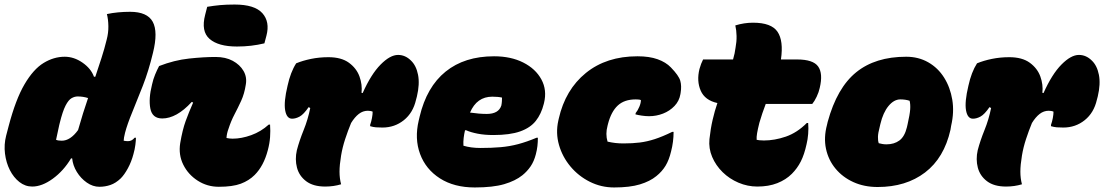

<svg xmlns="http://www.w3.org/2000/svg" viewBox="-22 -812 4865 846"><path d="M263 -562Q304 -562 341.5 -536Q379 -510 392 -474H398Q412 -516 425 -556Q438 -596 448 -637Q456 -667 455.5 -697Q455 -727 449 -750Q472 -755 498 -757.5Q524 -760 551 -760Q627 -760 651 -716Q675 -672 652 -579Q633 -500 607.5 -434.5Q582 -369 560.5 -317Q539 -265 529 -227Q523 -203 523 -192Q528 -191 533 -190.5Q538 -190 542 -190Q559 -190 571 -205H577Q577 -194 574.5 -174Q572 -154 566 -133Q557 -99 541.5 -70.5Q526 -42 510 -26Q488 -5 464.5 3Q441 11 416 11Q387 11 360.5 -7.5Q334 -26 316.5 -54.5Q299 -83 296 -114H291Q258 -59 210.5 -24.5Q163 10 120 10Q89 10 63.5 -10Q38 -30 21.5 -62.5Q5 -95 0 -135Q-5 -175 5 -214L16 -256Q47 -374 86 -440.5Q125 -507 170 -534.5Q215 -562 263 -562ZM225 -196Q234 -192 250 -192Q288 -192 322 -239Q333 -278 344 -313Q355 -348 366 -380Q344 -387 320 -387Q307 -387 293.5 -379.5Q280 -372 267 -347Q254 -322 241 -269L239 -261Q235 -242 231.5 -226Q228 -210 225 -196Z M679 -521Q746 -547 811 -554Q876 -561 928 -561Q972 -561 1003.5 -544Q1035 -527 1051 -499.5Q1067 -472 1061 -439Q1055 -399 1040.5 -367.5Q1026 -336 1011 -307.5Q996 -279 985 -245Q977 -224 976 -204Q990 -201 1003 -201Q1042 -201 1085 -216.5Q1128 -232 1162 -263H1168Q1170 -235 1168 -207.5Q1166 -180 1158 -150Q1140 -81 1100 -41Q1075 -16 1039 -2.5Q1003 11 942 11Q891 11 849 -16Q807 -43 785.5 -86.5Q764 -130 772 -181Q782 -240 796 -278.5Q810 -317 829 -360L823 -363Q789 -326 756.5 -308Q724 -290 693 -290Q649 -290 640.5 -333.5Q632 -377 648 -440Q653 -463 661.5 -483.5Q670 -504 679 -521ZM891 -782Q921 -787 948 -789.5Q975 -792 1012 -792Q1100 -792 1134 -754Q1168 -716 1152 -655L1143 -621Q1114 -614 1084 -610.5Q1054 -607 1022 -607Q940 -607 901.5 -640.5Q863 -674 882 -747Z M1283 -533Q1312 -545 1348.5 -552.5Q1385 -560 1425 -560Q1482 -560 1515.5 -535.5Q1549 -511 1562 -475Q1575 -439 1571 -403L1576 -402Q1613 -485 1655 -527.5Q1697 -570 1732 -570Q1764 -570 1789 -545Q1812 -523 1820 -482.5Q1828 -442 1815 -387L1811 -372Q1798 -315 1757.5 -282.5Q1717 -250 1663 -250Q1647 -250 1634.5 -251Q1622 -252 1609 -256V-262Q1614 -276 1617 -292Q1620 -308 1620 -320Q1616 -322 1610 -323Q1604 -324 1599 -324Q1577 -324 1559 -310Q1541 -296 1525 -270Q1511 -236 1499 -199.5Q1487 -163 1481 -127Q1474 -85 1474 -55.5Q1474 -26 1481 0Q1448 10 1411 10Q1358 10 1327 -13.5Q1296 -37 1286.5 -73.5Q1277 -110 1286 -150Q1297 -192 1316 -239Q1335 -286 1345 -336L1338 -340Q1316 -308 1298.5 -298.5Q1281 -289 1265 -289Q1241 -289 1234.5 -326Q1228 -363 1245 -434Q1258 -494 1283 -533Z M2155 -564Q2229 -564 2283.5 -536.5Q2338 -509 2363.5 -462Q2389 -415 2375 -358L2374 -354Q2363 -310 2339 -279.5Q2315 -249 2270 -233Q2225 -217 2152 -217Q2113 -217 2082.5 -223Q2052 -229 2032 -238H2027Q2023 -221 2021 -204Q2019 -187 2020 -170Q2053 -160 2095 -160Q2144 -160 2184 -163.5Q2224 -167 2261.5 -177Q2299 -187 2342 -205H2348Q2348 -186 2346 -168.5Q2344 -151 2339 -132Q2331 -101 2316 -79Q2301 -57 2280 -40Q2249 -15 2199.5 -0.5Q2150 14 2070 14Q1979 14 1916.5 -26Q1854 -66 1829 -133.5Q1804 -201 1823 -281L1827 -298Q1858 -429 1941.5 -496.5Q2025 -564 2155 -564ZM2147 -386Q2079 -386 2049 -316Q2070 -313 2088 -311.5Q2106 -310 2123 -310Q2175 -310 2187 -347Q2189 -357 2189.5 -366Q2190 -375 2190 -382Q2173 -386 2147 -386Z M2787 -564Q2839 -564 2875.5 -551Q2912 -538 2934 -515Q2969 -479 2975.5 -456Q2982 -433 2977 -403L2976 -397Q2971 -367 2950 -345Q2929 -323 2899.5 -311.5Q2870 -300 2838 -300Q2823 -300 2806 -302.5Q2789 -305 2778 -308L2779 -314Q2788 -325 2795 -341.5Q2802 -358 2802 -371Q2798 -373 2791 -373.5Q2784 -374 2779 -374Q2729 -374 2700 -347Q2671 -320 2657 -266L2655 -258Q2645 -221 2655 -188Q2672 -184 2689 -182Q2706 -180 2725 -180Q2765 -180 2797 -184Q2829 -188 2863 -199Q2897 -210 2940 -231H2946Q2946 -187 2935 -145Q2926 -107 2910.5 -81.5Q2895 -56 2870 -36Q2842 -13 2797.5 0.5Q2753 14 2684 14Q2627 14 2577 -11Q2527 -36 2491.5 -78.5Q2456 -121 2441 -173.5Q2426 -226 2438 -280L2440 -289Q2469 -417 2559.5 -490.5Q2650 -564 2787 -564Z M3076 -550H3208Q3216 -577 3219 -602Q3224 -628 3223.5 -653.5Q3223 -679 3218 -700Q3257 -712 3296 -712Q3377 -712 3404 -672Q3431 -632 3419 -550H3490Q3561 -550 3583 -519Q3605 -488 3590 -425Q3586 -406 3576.5 -386Q3567 -366 3557 -354H3352Q3344 -333 3337 -312.5Q3330 -292 3324 -271Q3317 -243 3314 -225.5Q3311 -208 3312 -196Q3317 -195 3324 -194Q3331 -193 3344 -193Q3391 -193 3440.5 -210Q3490 -227 3533 -270H3539Q3541 -247 3539 -222Q3537 -197 3532 -177Q3522 -131 3506.5 -100.5Q3491 -70 3467 -46Q3441 -20 3403 -5Q3365 10 3315 10Q3272 10 3232 -7Q3192 -24 3162 -53.5Q3132 -83 3116 -120.5Q3100 -158 3104 -199Q3109 -245 3118 -284Q3127 -323 3139 -358Q3084 -370 3065.5 -412.5Q3047 -455 3060 -508Q3064 -522 3067.5 -531Q3071 -540 3076 -550Z M3971 -562Q4025 -562 4068 -537.5Q4111 -513 4138 -470Q4165 -427 4174 -372.5Q4183 -318 4169 -258L4166 -240Q4138 -116 4054 -52Q3970 12 3845 12Q3786 12 3738.5 -9.5Q3691 -31 3659.5 -69Q3628 -107 3617.5 -156.5Q3607 -206 3622 -262L3625 -275Q3666 -425 3750.5 -493.5Q3835 -562 3971 -562ZM3945 -374Q3917 -374 3893 -345Q3869 -316 3857 -265L3854 -252Q3847 -226 3846.5 -209Q3846 -192 3850 -181Q3858 -179 3866 -177.5Q3874 -176 3884 -176Q3918 -176 3941 -193Q3964 -210 3974 -251L3977 -264Q3987 -308 3988.5 -330Q3990 -352 3986 -368Q3968 -374 3945 -374Z M4283 -533Q4312 -545 4348.5 -552.5Q4385 -560 4425 -560Q4482 -560 4515.5 -535.5Q4549 -511 4562 -475Q4575 -439 4571 -403L4576 -402Q4613 -485 4655 -527.5Q4697 -570 4732 -570Q4764 -570 4789 -545Q4812 -523 4820 -482.5Q4828 -442 4815 -387L4811 -372Q4798 -315 4757.5 -282.5Q4717 -250 4663 -250Q4647 -250 4634.5 -251Q4622 -252 4609 -256V-262Q4614 -276 4617 -292Q4620 -308 4620 -320Q4616 -322 4610 -323Q4604 -324 4599 -324Q4577 -324 4559 -310Q4541 -296 4525 -270Q4511 -236 4499 -199.5Q4487 -163 4481 -127Q4474 -85 4474 -55.5Q4474 -26 4481 0Q4448 10 4411 10Q4358 10 4327 -13.5Q4296 -37 4286.5 -73.5Q4277 -110 4286 -150Q4297 -192 4316 -239Q4335 -286 4345 -336L4338 -340Q4316 -308 4298.5 -298.5Q4281 -289 4265 -289Q4241 -289 4234.5 -326Q4228 -363 4245 -434Q4258 -494 4283 -533Z"/></svg>

Font: Recursive Mn Csl St XBk
Style: Italic
Weight: 1000
Italic angle: -15°
Monospace: yes
Version: Version 1.079;hotconv 1.0.112;makeotfexe 2.5.65598; ttfautoh